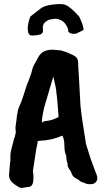

<svg xmlns="http://www.w3.org/2000/svg" viewBox="-20 -861 507 933"><path d="M190 -270Q192 -272 213.5 -274.5Q235 -277 264 -292Q265 -292 263 -316Q260 -358 258 -376Q256 -400 254 -410Q254 -429 239 -489L195 -340Q181 -278 184 -264ZM188 -732 189 -713Q189 -702 182 -697Q175 -692 156 -689.5Q137 -687 127 -690Q113 -696 115 -730Q116 -744 121 -762Q126 -780 129.5 -782.5Q133 -785 178 -820Q195 -834 237.5 -839Q280 -844 296 -838Q322 -829 365 -780Q386 -736 386 -717Q386 -714 361 -703Q354 -697 338.5 -696.5Q323 -696 312 -707Q313 -719 302.5 -737.5Q292 -756 275 -763.5Q258 -771 244.5 -769.5Q231 -768 222 -766Q213 -764 202 -755.5Q191 -747 188 -732ZM55 -241 61 -285Q61 -298 65 -311Q65 -328 82 -362Q82 -364 91 -388Q91 -390 110 -447L122 -476Q122 -480 127 -491.5Q132 -503 134.5 -514.5Q137 -526 141 -537Q155 -564 166 -583Q187 -623 244 -619L276 -616Q306 -608 322 -599Q345 -590 353 -579.5Q361 -569 360 -545Q361 -533 366 -441Q371 -349 371 -348L376 -305Q376 -299 398 -161L420 -91Q440 -35 441.5 -32.5Q443 -30 450 -11Q461 22 431 33Q404 37 391 28Q386 28 368 19Q366 14 356.5 9.5Q347 5 344 2Q333 -1 324 -29Q321 -31 313 -45Q306 -59 309 -68Q302 -77 302 -105Q293 -120 293 -152Q293 -184 283 -202Q232 -179 174 -177Q163 -177 163 -173Q163 -164 157 -141L140 -31Q150 43 122 47Q114 47 95.5 51Q77 55 65 44Q42 31 32.5 17.5Q23 4 24 -13Q25 -27 29 -73Q31 -75 30.5 -95.5Q30 -116 33 -127L49 -189Q52 -191 57 -219Q56 -221 56 -229Z"/></svg>

Font: Caveat Brush
Style: Regular
Weight: 400
Designer: Pablo Impallari
Foundry: Creative Lab NY
Version: Version 1.096; ttfautohint (v1.3)